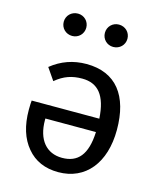

<svg xmlns="http://www.w3.org/2000/svg" viewBox="-116 -851 786 946"><g transform="rotate(15 277.0 -378.0)"><path d="M164 -768C131 -768 106 -743 106 -711C106 -679 131 -654 164 -654C196 -654 221 -679 221 -711C221 -743 196 -768 164 -768ZM373 -768C341 -768 316 -743 316 -711C316 -679 341 -654 373 -654C406 -654 431 -679 431 -711C431 -743 406 -768 373 -768ZM269 -539C202 -539 142 -518 90 -476L132 -415C175 -451 216 -464 267 -464C348 -464 392 -412 399 -295H54C53 -286 52 -270 52 -248C52 -167 72 -104 111 -58C150 -11 204 12 271 12C410 12 497 -95 497 -264C497 -437 421 -539 269 -539ZM271 -61C191 -61 142 -119 142 -219V-227H400C395 -110 351 -61 271 -61Z"/></g></svg>

Font: Fira Sans
Style: Regular
Weight: 400
Designer: Carrois Corporate & Edenspiekermann AG
Foundry: Carrois Corporate GbR & Edenspiekermann AG
Version: Version 4.203